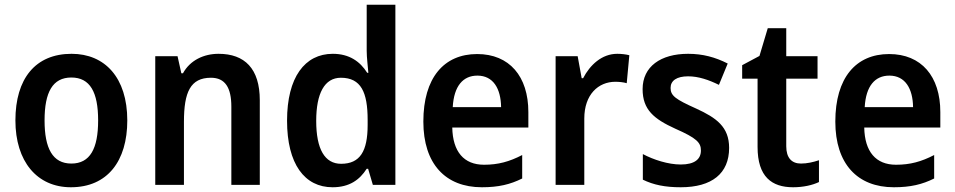

<svg xmlns="http://www.w3.org/2000/svg" viewBox="-20 -780 4029 810"><path d="M517 -272C517 -453 422 -553 282 -553C129 -553 45 -448 45 -272C45 -99 136 10 279 10C433 10 517 -100 517 -272ZM168 -272C168 -391 202 -453 281 -453C360 -453 394 -391 394 -272C394 -153 360 -90 281 -90C202 -90 168 -154 168 -272Z M902 -553C840 -553 782 -526 752 -471H745L729 -543H635V0H756V-266C756 -391 783 -452 870 -452C930 -452 956 -410 956 -330V0H1076V-357C1076 -491 1012 -553 902 -553Z M1383 10C1454 10 1497 -21 1527 -68H1533L1553 0H1648V-760H1527V-566C1527 -537 1532 -499 1534 -473H1529C1499 -521 1453 -553 1384 -553C1266 -553 1191 -454 1191 -271C1191 -88 1265 10 1383 10ZM1419 -89C1350 -89 1314 -151 1314 -270C1314 -386 1349 -452 1418 -452C1503 -452 1531 -391 1531 -274V-253C1531 -142 1499 -89 1419 -89Z M1993 -552C1853 -552 1766 -452 1766 -267C1766 -89 1859 10 2013 10C2083 10 2133 -2 2183 -27V-126C2129 -98 2082 -85 2022 -85C1937 -85 1890 -140 1888 -242H2209V-307C2209 -458 2129 -552 1993 -552ZM1994 -461C2061 -461 2093 -406 2094 -328H1890C1895 -418 1934 -461 1994 -461Z M2584 -553C2519 -553 2469 -506 2440 -450H2434L2417 -543H2324V0H2445V-280C2445 -381 2504 -435 2576 -435C2592 -435 2611 -433 2624 -429L2635 -547C2620 -551 2600 -553 2584 -553Z M3056 -156C3056 -245 3002 -283 2917 -322C2830 -361 2809 -376 2809 -409C2809 -440 2835 -458 2883 -458C2927 -458 2970 -443 3013 -422L3050 -512C2997 -539 2944 -553 2883 -553C2767 -553 2691 -499 2691 -404C2691 -317 2739 -278 2829 -237C2920 -197 2937 -178 2937 -145C2937 -109 2911 -86 2852 -86C2799 -86 2737 -106 2692 -130V-22C2737 0 2786 10 2852 10C2983 10 3056 -48 3056 -156Z M3359 -90C3320 -90 3297 -114 3297 -163V-448H3429V-543H3297V-661H3219L3184 -544L3111 -505V-448H3176V-160C3176 -34 3236 10 3326 10C3369 10 3408 1 3435 -12V-104C3411 -96 3385 -90 3359 -90Z M3731 -552C3591 -552 3504 -452 3504 -267C3504 -89 3597 10 3751 10C3821 10 3871 -2 3921 -27V-126C3867 -98 3820 -85 3760 -85C3675 -85 3628 -140 3626 -242H3947V-307C3947 -458 3867 -552 3731 -552ZM3732 -461C3799 -461 3831 -406 3832 -328H3628C3633 -418 3672 -461 3732 -461Z"/></svg>

Font: Noto Sans Myanmar SemiCondensed SemiBold
Style: Regular
Weight: 600
Width: 4
Designer: Monotype Design Team
Foundry: Monotype Imaging Inc.
Version: Version 2.107